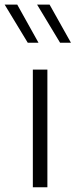

<svg xmlns="http://www.w3.org/2000/svg" viewBox="-50 -792 320 812"><path d="M22.9 -772.5H-30.3L67.4 -611.3H112.8ZM159.7 -772.5H106.9L204.1 -611.3H250ZM88.9 0H150.4V-497.6H88.9Z"/></svg>

Font: Estedad Light
Style: Regular
Weight: 300
Designer: Amin Abedi
Version: Version 7.3